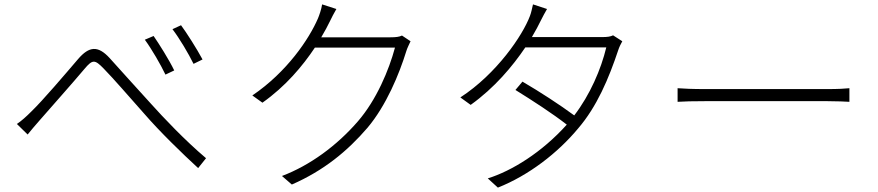

<svg xmlns="http://www.w3.org/2000/svg" viewBox="-20 -817 4000 875"><path d="M680 -653 640 -636C671 -594 712 -523 734 -477L774 -496C751 -544 703 -620 680 -653ZM805 -702 766 -684C798 -642 839 -573 862 -526L903 -546C878 -593 829 -670 805 -702ZM57 -252 106 -204C120 -221 141 -247 161 -269C208 -323 313 -441 365 -503C402 -547 412 -546 452 -505C499 -457 566 -379 638 -298C708 -217 812 -116 883 -51L919 -96C822 -178 722 -284 670 -342C603 -415 529 -498 480 -552C426 -611 386 -606 336 -548C277 -479 174 -358 123 -309C99 -285 79 -267 57 -252Z M1812 -655C1800 -649 1784 -647 1759 -647H1444C1460 -674 1474 -700 1485 -723C1492 -737 1501 -756 1513 -776L1448 -797C1445 -776 1435 -747 1429 -733C1389 -640 1288 -489 1130 -382L1176 -349C1282 -424 1359 -516 1415 -600H1780C1753 -499 1696 -362 1611 -264C1515 -153 1392 -63 1265 -15L1310 24C1456 -40 1563 -128 1655 -235C1740 -336 1799 -478 1832 -585C1835 -596 1846 -618 1851 -629Z M2774 -656C2762 -650 2748 -648 2723 -648H2404C2421 -677 2435 -703 2446 -726C2454 -742 2463 -759 2473 -776L2409 -797C2405 -780 2401 -759 2395 -744C2362 -656 2244 -481 2078 -373L2125 -339C2234 -417 2316 -515 2374 -601H2743C2719 -501 2669 -385 2597 -291C2532 -339 2440 -399 2361 -445L2329 -407C2408 -358 2499 -299 2563 -249C2449 -122 2312 -38 2203 -4L2249 38C2390 -18 2522 -120 2615 -232C2700 -331 2754 -458 2798 -590C2801 -600 2810 -619 2816 -629Z M3068 -353C3095 -355 3140 -356 3195 -356H3750C3796 -356 3833 -354 3851 -353V-415C3831 -413 3801 -411 3749 -411H3195C3136 -411 3094 -413 3068 -415Z"/></svg>

Font: Noto Sans Japanese Light
Style: Regular
Weight: 300
Designer: Ryoko NISHIZUKA (kana & ideographs); Paul D. Hunt (Latin, Greek & Cyrillic); Wenlong ZHANG (bopomofo); Sandoll Communica
Foundry: Adobe Systems Incorporated
Version: Version 1.000;PS 1;hotconv 1.0.78;makeotf.lib2.5.61930